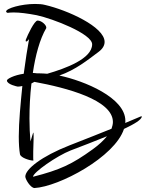

<svg xmlns="http://www.w3.org/2000/svg" viewBox="-20 -812 737 971"><path d="M154 139C279 132 561 -18 607 -160C660 -185 697 -207 697 -223C697 -224 696 -224 695 -224C692 -224 672 -214 613 -190C614 -192 614 -196 614 -201C614 -318 407 -403 280 -430C363 -459 424 -509 479 -550C499 -565 509 -582 509 -600C509 -677 320 -761 208 -787C193 -791 176 -792 157 -792C88 -792 11 -770 11 -754C11 -751 13 -749 18 -747C26 -748 36 -749 49 -749C80 -749 119 -744 166 -735C246 -718 446 -641 446 -588C446 -515 312 -466 219 -439C206 -440 192 -441 181 -441H168C160 -442 153 -443 146 -443C159 -531 181 -614 214 -670V-673C214 -686 190 -708 170 -708C154 -708 119 -634 111 -612C110 -611 110 -609 110 -606C110 -603 111 -602 112 -602C116 -602 121 -606 127 -614C119 -570 109 -508 100 -439C51 -432 15 -413 15 -405C15 -385 68 -374 70 -374C77 -374 84 -375 93 -377C84 -288 75 -195 75 -122C75 -85 77 -55 81 -32C85 -13 133 0 146 0C148 0 149 0 149 -1C148 -2 148 -9 148 -22C148 -37 148 -56 149 -78C150 -99 150 -116 150 -127C150 -137 149 -142 148 -142C147 -142 141 -116 134 -97C131 -132 129 -171 129 -212C129 -268 132 -330 139 -390C146 -393 151 -397 154 -398C316 -368 551 -307 551 -195C551 -184 548 -173 544 -161C491 -140 423 -112 332 -77C189 -21 108 44 108 81C108 94 133 137 154 139ZM147 82C147 60 268 -24 337 -51C392 -72 460 -98 521 -123C504 -102 481 -80 449 -57C344 19 284 47 147 82Z"/></svg>

Font: Comforter
Style: Regular
Weight: 400
Designer: Robert E. Leuschke
Foundry: Robert E. Leuschke
Version: Version 1.013; ttfautohint (v1.8.3)